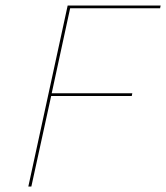

<svg xmlns="http://www.w3.org/2000/svg" viewBox="-20 -678 604 698"><path d="M235 -648 168 -339H461L459 -329H166L94 0H83L226 -658H564L562 -648Z"/></svg>

Font: Ysabeau Infant Hairline
Style: Italic
Weight: 100
Italic angle: -12°
Designer: Christian Thalmann (Catharsis Fonts)
Version: Version 0.003